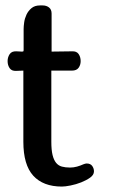

<svg xmlns="http://www.w3.org/2000/svg" viewBox="-20 -684 425 707"><path d="M169 -424V-162Q169 -132 173.5 -113.5Q178 -95 186.5 -84.5Q195 -74 208 -70.5Q221 -67 238 -67Q251 -67 263.5 -70.5Q276 -74 287 -79L293 -81Q294 -81 295.5 -81.5Q297 -82 299 -82Q313 -82 319.5 -73Q326 -64 326 -53Q326 -40 312 -30Q298 -20 279 -12.5Q260 -5 240 -1Q220 3 208 3Q139 3 102.5 -37Q66 -77 66 -162V-424L40 -423Q23 -422 15.5 -433Q8 -444 8 -459Q8 -473 15.5 -484.5Q23 -496 41 -495L60 -494Q65 -494 66 -495Q67 -496 67 -501V-577Q67 -587 69 -601.5Q71 -616 77.5 -630Q84 -644 96 -654Q108 -664 127 -664H137Q151 -664 160.5 -656.5Q170 -649 170 -634V-494L245 -495Q262 -496 269.5 -485Q277 -474 277 -459Q277 -445 269.5 -434.5Q262 -424 245 -424Z"/></svg>

Font: Jura
Style: Bold
Weight: 700
Designer: Ed Merritt
Foundry: Ten by Twenty
Version: Version 1.007